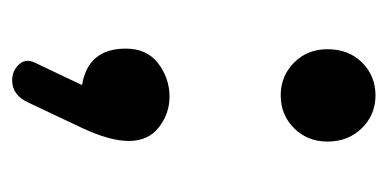

<svg xmlns="http://www.w3.org/2000/svg" viewBox="-181 -354 638 316"><g transform="rotate(90 138.0 -196.0)"><path d="M61 -416Q61 -451 83 -473Q105 -495 137 -495Q169 -495 191 -472.5Q213 -450 213 -416Q213 -383 191 -361Q169 -339 137 -339Q105 -339 83 -361Q61 -383 61 -416ZM120 -12Q60 -22 60 -84Q60 -119 84.5 -137.5Q109 -156 139 -156Q167 -156 189.5 -138.5Q212 -121 212 -89Q212 -58 191 -13L149 76Q137 103 112 103Q99 103 89.5 95Q80 87 80 77Q80 74 82 68Z"/></g></svg>

Font: Marmelad
Style: Regular
Weight: 400
Designer: Manvel Shmavonyan
Foundry: Cyreal
Version: Version 1.001;PS 001.001;hotconv 1.0.88;makeotf.lib2.5.64775